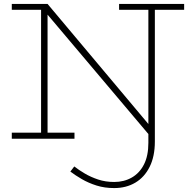

<svg xmlns="http://www.w3.org/2000/svg" viewBox="-20 -706 971 977"><path d="M561 251Q512 251 471 238Q430 225 396.5 205.5Q363 186 338 167L358 141Q381 159 411.5 177Q442 195 479.5 207.5Q517 220 561 220Q611 220 650.5 197.5Q690 175 712.5 131Q735 87 735 21V-24L176 -686H222L735 -75V-669H768V14Q768 90 741.5 143Q715 196 668.5 223.5Q622 251 561 251ZM40 0V-31H359V0ZM189 -15V-686H222V-15ZM40 -656V-686H222V-656ZM586 -656V-686H917V-656Z"/></svg>

Font: BioRhyme ExtraLight
Style: Regular
Weight: 250
Designer: Aoife Mooney
Foundry: Aoife Mooney Type
Version: Version 1.600;gftools[0.9.33]